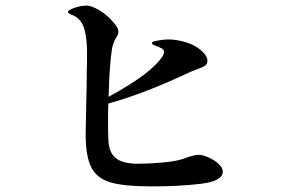

<svg xmlns="http://www.w3.org/2000/svg" viewBox="-20 -743 1040 686"><path d="M776 -130Q776 -96 699 -86.5Q622 -77 522 -77Q425 -77 376 -91Q327 -105 306.5 -144.5Q286 -184 286 -264Q286 -288 288 -368Q290 -440 290 -484Q291 -512 291 -556Q291 -603 282 -637Q273 -671 246 -686Q243 -687 233 -691.5Q223 -696 223 -701Q223 -707 246 -715Q269 -723 290 -723Q307 -723 336.5 -705.5Q366 -688 393 -654Q403 -640 403 -630Q403 -623 399.5 -616.5Q396 -610 395 -608Q384 -591 380 -568Q371 -511 368 -397Q524 -482 562 -544Q566 -551 566 -557Q566 -565 558 -570Q550 -575 532 -581Q528 -582 525.5 -584.5Q523 -587 523 -589Q523 -593 530 -595Q558 -602 583 -602Q614 -602 650 -590Q676 -582 698.5 -563Q721 -544 721 -526Q721 -514 712 -508Q703 -502 683 -495L660 -486Q497 -409 367 -373Q366 -350 366 -305Q366 -265 367 -248Q368 -199 393 -178.5Q418 -158 473 -158Q512 -158 557.5 -162Q603 -166 630 -174Q649 -180 653 -182Q657 -183 668.5 -186.5Q680 -190 689 -190Q703 -190 724 -181Q745 -172 760.5 -158Q776 -144 776 -130Z"/></svg>

Font: Shippori Mincho SemiBold
Style: Regular
Weight: 600
Designer: FONTDASU
Foundry: FONTDASU / Google Inc. / but / Adobe
Version: Version 3.110; ttfautohint (v1.8.3)